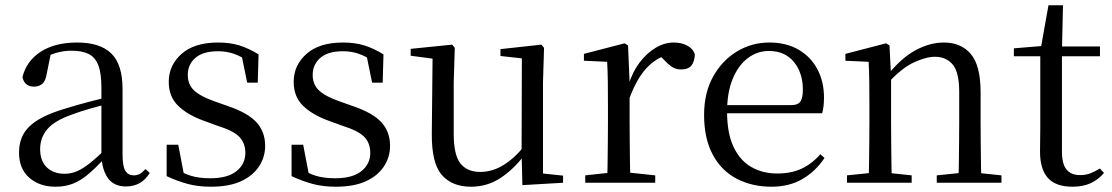

<svg xmlns="http://www.w3.org/2000/svg" viewBox="-20 -692 4212 727"><path d="M190 15Q130 15 91 -19Q52 -53 52 -115Q52 -154 69 -184.5Q86 -215 125.5 -239Q165 -263 231 -282Q273 -295 319 -307Q365 -319 405 -328V-303Q365 -293 324 -281.5Q283 -270 249 -257Q185 -234 158.5 -202Q132 -170 132 -128Q132 -82 157.5 -58Q183 -34 225 -34Q248 -34 270 -43Q292 -52 320 -74Q348 -96 386 -134L395 -87H371Q340 -54 312.5 -31Q285 -8 256 3.5Q227 15 190 15ZM457 14Q412 14 389.5 -16.5Q367 -47 364 -100V-103V-359Q364 -415 352 -445.5Q340 -476 315 -488Q290 -500 250 -500Q221 -500 192 -491.5Q163 -483 130 -465L173 -492L157 -413Q153 -386 140.5 -375Q128 -364 109 -364Q73 -364 65 -400Q80 -461 134 -496Q188 -531 272 -531Q359 -531 401.5 -489.5Q444 -448 444 -355V-108Q444 -61 455 -44.5Q466 -28 486 -28Q499 -28 509 -33.5Q519 -39 531 -52L547 -37Q531 -11 508.5 1.5Q486 14 457 14Z M778 15Q730 15 691 4.5Q652 -6 611 -25V-144H655L679 -18L642 -20V-56Q670 -37 701 -27Q732 -17 776 -17Q842 -17 875.5 -44Q909 -71 909 -113Q909 -150 886.5 -173.5Q864 -197 803 -216L751 -235Q690 -257 654.5 -291.5Q619 -326 619 -382Q619 -445 667.5 -488Q716 -531 806 -531Q851 -531 886.5 -520Q922 -509 959 -486L956 -379H916L892 -496L923 -490V-458Q893 -479 865 -488.5Q837 -498 806 -498Q749 -498 720 -473Q691 -448 691 -408Q691 -372 715 -349.5Q739 -327 793 -308L844 -290Q920 -264 952 -228Q984 -192 984 -140Q984 -97 960.5 -61.5Q937 -26 892 -5.5Q847 15 778 15Z M1251 15Q1203 15 1164 4.5Q1125 -6 1084 -25V-144H1128L1152 -18L1115 -20V-56Q1143 -37 1174 -27Q1205 -17 1249 -17Q1315 -17 1348.5 -44Q1382 -71 1382 -113Q1382 -150 1359.5 -173.5Q1337 -197 1276 -216L1224 -235Q1163 -257 1127.5 -291.5Q1092 -326 1092 -382Q1092 -445 1140.5 -488Q1189 -531 1279 -531Q1324 -531 1359.5 -520Q1395 -509 1432 -486L1429 -379H1389L1365 -496L1396 -490V-458Q1366 -479 1338 -488.5Q1310 -498 1279 -498Q1222 -498 1193 -473Q1164 -448 1164 -408Q1164 -372 1188 -349.5Q1212 -327 1266 -308L1317 -290Q1393 -264 1425 -228Q1457 -192 1457 -140Q1457 -97 1433.5 -61.5Q1410 -26 1365 -5.5Q1320 15 1251 15Z M1763 15Q1692 15 1653 -29.5Q1614 -74 1615 -186L1618 -484L1640 -467L1535 -481V-507L1692 -523L1702 -511L1698 -380V-185Q1698 -105 1723.5 -73Q1749 -41 1798 -41Q1845 -41 1888 -68Q1931 -95 1967 -142L1990 -103H1964Q1925 -51 1875 -18Q1825 15 1763 15ZM1958 9 1955 -114V-116L1956 -471L1875 -480V-506L2030 -523L2040 -511L2036 -380V-35L2112 -27V0Z M2196 0V-28L2307 -40H2348L2461 -28V0ZM2279 0Q2280 -24 2280.5 -65Q2281 -106 2281.5 -150.5Q2282 -195 2282 -229V-289Q2282 -341 2281.5 -381Q2281 -421 2279 -458L2191 -462V-488L2345 -528L2358 -520L2364 -379V-378V-229Q2364 -195 2364.5 -150.5Q2365 -106 2365.5 -65Q2366 -24 2367 0ZM2363 -319 2342 -371H2360Q2375 -420 2402 -455.5Q2429 -491 2462.5 -511Q2496 -531 2531 -531Q2560 -531 2582 -519.5Q2604 -508 2611 -486Q2610 -459 2598 -444Q2586 -429 2559 -429Q2540 -429 2525 -438.5Q2510 -448 2493 -467L2470 -489L2515 -487Q2463 -473 2426.5 -432.5Q2390 -392 2363 -319Z M2901 15Q2828 15 2770 -15Q2712 -45 2679 -106Q2646 -167 2646 -257Q2646 -341 2680.5 -402.5Q2715 -464 2771 -497.5Q2827 -531 2893 -531Q2958 -531 3004.5 -503.5Q3051 -476 3075.5 -429Q3100 -382 3100 -323Q3100 -287 3093 -263H2685V-294H2975Q3002 -294 3011 -308Q3020 -322 3020 -352Q3020 -416 2986 -457.5Q2952 -499 2891 -499Q2847 -499 2811 -471.5Q2775 -444 2754 -392.5Q2733 -341 2733 -269Q2733 -188 2757.5 -136Q2782 -84 2825 -59.5Q2868 -35 2923 -35Q2976 -35 3015.5 -53.5Q3055 -72 3086 -108L3102 -94Q3069 -44 3019 -14.5Q2969 15 2901 15Z M3187 0V-28L3295 -39H3328L3432 -28V0ZM3269 0Q3270 -24 3270.5 -65Q3271 -106 3271.5 -150.5Q3272 -195 3272 -229V-289Q3272 -341 3271.5 -381Q3271 -421 3269 -458L3181 -462V-488L3335 -528L3348 -520L3354 -403V-402V-229Q3354 -195 3354.5 -150.5Q3355 -106 3355.5 -65Q3356 -24 3357 0ZM3527 0V-28L3634 -39H3667L3772 -28V0ZM3609 0Q3610 -24 3610.5 -64.5Q3611 -105 3611.5 -149.5Q3612 -194 3612 -229V-344Q3612 -418 3587.5 -447.5Q3563 -477 3520 -477Q3486 -477 3439 -455Q3392 -433 3337 -372L3329 -406H3339Q3393 -473 3447 -502Q3501 -531 3554 -531Q3619 -531 3656 -487.5Q3693 -444 3693 -342V-229Q3693 -194 3693.5 -149.5Q3694 -105 3694.5 -64.5Q3695 -24 3696 0Z M3960 -479V-516H4145V-479ZM4041 15Q3978 15 3948 -18Q3918 -51 3918 -118Q3918 -142 3918.5 -161Q3919 -180 3919 -207V-479H3819V-509L3940 -519L3920 -504L3950 -672H4005L4001 -501V-489V-118Q4001 -71 4018.5 -50Q4036 -29 4069 -29Q4091 -29 4108 -35.5Q4125 -42 4145 -54L4160 -37Q4139 -12 4110 1.5Q4081 15 4041 15Z"/></svg>

Font: Noto Serif TC
Style: Regular
Weight: 400
Designer: Ryoko NISHIZUKA  (kana & ideographs); Frank Grießhammer (Latin, Greek & Cyrillic); Wenlong ZHANG  (bopomofo); Sandoll Co
Foundry: Adobe
Version: Version 2.003-H1;hotconv 1.1.1;makeotfexe 2.6.0